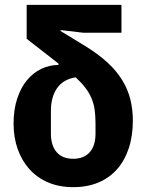

<svg xmlns="http://www.w3.org/2000/svg" viewBox="-20 -760 604 792"><path d="M323 -625 230 -636V-632L335 -568Q388 -535 425 -500.5Q462 -466 485 -428Q508 -390 518 -349Q528 -308 528 -263Q528 -199 511 -148Q494 -97 462.5 -61.5Q431 -26 385.5 -7Q340 12 282 12Q224 12 178.5 -7.5Q133 -27 101.5 -62Q70 -97 53 -145Q36 -193 36 -250Q36 -308 51 -353.5Q66 -399 91.5 -429.5Q117 -460 150.5 -476Q184 -492 221 -492V-498L90 -600V-740H481V-625ZM374 -250Q374 -281 370.5 -306.5Q367 -332 357.5 -354.5Q348 -377 332 -398Q316 -419 292 -441Q241 -433 215.5 -396.5Q190 -360 190 -303V-209Q190 -159 214 -132Q238 -105 282 -105Q326 -105 350 -132Q374 -159 374 -209Z"/></svg>

Font: Aneliza ExtraBold
Style: Regular
Weight: 800
Designer: Mike Abbink, Paul van der Laan, Pieter van Rosmalen
Foundry: Bold Monday
Version: Version 3.001;September 8, 2019;FontCreator 11.5.0.2425 64-b